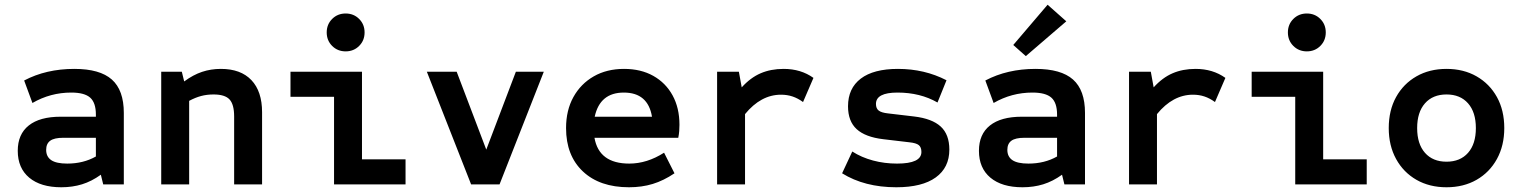

<svg xmlns="http://www.w3.org/2000/svg" viewBox="-20 -779 6420 811"><path d="M239 12Q152 12 103.5 -28.5Q55 -69 55 -142Q55 -212 101.5 -249Q148 -286 236 -286H385V-295Q385 -345 361 -366.5Q337 -388 281 -388Q193 -388 117 -344L82 -439Q175 -488 294 -488Q402 -488 452.5 -443Q503 -398 503 -302V0H416L406 -41Q367 -13 326.5 -0.5Q286 12 239 12ZM264 -88Q332 -88 385 -118V-197H247Q209 -197 192 -184.5Q175 -172 175 -146Q175 -117 196.5 -102.5Q218 -88 264 -88Z M661 0V-476H748L758 -435Q796 -463 833.5 -475.5Q871 -488 913 -488Q997 -488 1042 -440.5Q1087 -393 1087 -305V0H969V-287Q969 -338 949.5 -359Q930 -380 882 -380Q854 -380 829.5 -373.5Q805 -367 779 -353V0Z M1391 0V-370H1207V-476H1509V-106H1693V0ZM1440 -562Q1406 -562 1383 -585Q1360 -608 1360 -642Q1360 -676 1383 -699Q1406 -722 1440 -722Q1474 -722 1497 -699Q1520 -676 1520 -642Q1520 -608 1497 -585Q1474 -562 1440 -562Z M1970 0 1783 -476H1909L2034 -147L2159 -476H2277L2090 0Z M2637 12Q2513 12 2442 -55Q2371 -122 2371 -238Q2371 -313 2402 -369Q2433 -425 2488 -456.5Q2543 -488 2616 -488Q2687 -488 2739.5 -458.5Q2792 -429 2821 -376Q2850 -323 2850 -252Q2850 -239 2849 -225.5Q2848 -212 2845 -197H2491Q2510 -88 2638 -88Q2713 -88 2785 -134L2829 -47Q2783 -16 2737 -2Q2691 12 2637 12ZM2492 -286H2734Q2717 -388 2615 -388Q2514 -388 2492 -286Z M3009 0V-476H3101L3113 -410Q3150 -451 3193 -469.5Q3236 -488 3290 -488Q3363 -488 3416 -450L3372 -348Q3350 -364 3327.5 -371.5Q3305 -379 3279 -379Q3194 -379 3127 -297V0Z M3766 12Q3632 12 3537 -47L3580 -139Q3619 -114 3667.5 -101Q3716 -88 3769 -88Q3872 -88 3872 -137Q3872 -157 3861 -166Q3850 -175 3821 -178L3711 -191Q3635 -200 3598.5 -233.5Q3562 -267 3562 -330Q3562 -406 3616 -447Q3670 -488 3773 -488Q3885 -488 3978 -440L3940 -346Q3867 -388 3771 -388Q3680 -388 3680 -340Q3680 -321 3691.5 -312Q3703 -303 3731 -300L3841 -287Q3917 -278 3953.5 -244.5Q3990 -211 3990 -147Q3990 -71 3932.5 -29.5Q3875 12 3766 12Z M4299 12Q4212 12 4163.5 -28.5Q4115 -69 4115 -142Q4115 -212 4161.5 -249Q4208 -286 4296 -286H4445V-295Q4445 -345 4421 -366.5Q4397 -388 4341 -388Q4253 -388 4177 -344L4142 -439Q4235 -488 4354 -488Q4462 -488 4512.5 -443Q4563 -398 4563 -302V0H4476L4466 -41Q4427 -13 4386.5 -0.5Q4346 12 4299 12ZM4324 -88Q4392 -88 4445 -118V-197H4307Q4269 -197 4252 -184.5Q4235 -172 4235 -146Q4235 -117 4256.5 -102.5Q4278 -88 4324 -88ZM4313 -542 4260 -589 4405 -759 4484 -689Z M4749 0V-476H4841L4853 -410Q4890 -451 4933 -469.5Q4976 -488 5030 -488Q5103 -488 5156 -450L5112 -348Q5090 -364 5067.5 -371.5Q5045 -379 5019 -379Q4934 -379 4867 -297V0Z M5451 0V-370H5267V-476H5569V-106H5753V0ZM5500 -562Q5466 -562 5443 -585Q5420 -608 5420 -642Q5420 -676 5443 -699Q5466 -722 5500 -722Q5534 -722 5557 -699Q5580 -676 5580 -642Q5580 -608 5557 -585Q5534 -562 5500 -562Z M6090 12Q6018 12 5963 -19.5Q5908 -51 5877 -107.5Q5846 -164 5846 -238Q5846 -313 5877 -369Q5908 -425 5963 -456.5Q6018 -488 6090 -488Q6162 -488 6217 -456.5Q6272 -425 6303 -369Q6334 -313 6334 -238Q6334 -164 6303 -107.5Q6272 -51 6217 -19.5Q6162 12 6090 12ZM6090 -96Q6148 -96 6181 -133.5Q6214 -171 6214 -238Q6214 -305 6181 -342.5Q6148 -380 6090 -380Q6032 -380 5999 -342.5Q5966 -305 5966 -238Q5966 -171 5999 -133.5Q6032 -96 6090 -96Z"/></svg>

Font: Sometype Mono
Style: Bold
Weight: 700
Monospace: yes
Designer: Ryoichi Tsunekawa
Foundry: Dharma Type
Version: Version 1.000; ttfautohint (v1.8.3)